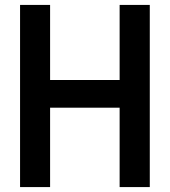

<svg xmlns="http://www.w3.org/2000/svg" viewBox="-20 -760 690 780"><path d="M61.5 0V-740H183.5V-435H466V-740H588.5V0H466V-322.5H183.5V0Z"/></svg>

Font: Encode Sans Cnd SmBold
Style: Regular
Weight: 600
Width: 3
Designer: Multiple Designers
Foundry: Impallari Type
Version: Version 3.002; ttfautohint (v1.8.3) -l 8 -r 50 -G 200 -x 14 